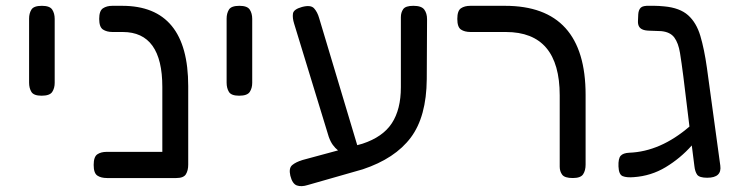

<svg xmlns="http://www.w3.org/2000/svg" viewBox="-20 -602 2553 660"><path d="M123 -273Q96 -273 88 -286Q80 -299 80 -318V-538Q80 -556 88 -569Q96 -582 124 -582Q151 -582 159.5 -569Q168 -556 168 -537V-317Q168 -299 159.5 -286Q151 -273 123 -273Z M348 10Q327 10 314.5 1.5Q302 -7 302 -35Q302 -63 314.5 -71.5Q327 -80 347 -80H538V-303Q538 -492 402 -492H367Q347 -492 334 -500.5Q321 -509 321 -537Q321 -565 334 -573.5Q347 -582 366 -582H400Q627 -582 627 -306V-36Q627 -16 619 -3Q611 10 586 10Z M802 -273Q775 -273 767 -286Q759 -299 759 -318V-538Q759 -556 767 -569Q775 -582 803 -582Q830 -582 838.5 -569Q847 -556 847 -537V-317Q847 -299 838.5 -286Q830 -273 802 -273Z M1038 34Q1016 41 1000.5 35.5Q985 30 978 2Q972 -24 984.5 -34.5Q997 -45 1020 -52L1142 -85Q1132 -93 1124 -104Q1116 -115 1110 -132L991 -521Q985 -540 987 -555Q989 -570 1018 -578Q1048 -586 1059.5 -573.5Q1071 -561 1077 -540L1208 -103L1226 -108Q1296 -131 1327 -178.5Q1358 -226 1358 -302V-543Q1358 -559 1366 -570.5Q1374 -582 1401 -582Q1429 -582 1438.5 -569Q1448 -556 1448 -536L1447 -330Q1446 -201 1392 -129Q1338 -57 1227 -20Z M1949 10Q1921 10 1912.5 -1.5Q1904 -13 1904 -29V-274Q1904 -492 1719 -492H1598Q1577 -492 1564.5 -500.5Q1552 -509 1552 -537Q1552 -565 1564.5 -573.5Q1577 -582 1597 -582H1716Q1993 -582 1993 -276V-36Q1993 -16 1984.5 -3Q1976 10 1949 10Z M2158 7Q2134 9 2120.5 3.5Q2107 -2 2106 -30Q2105 -57 2113.5 -66.5Q2122 -76 2143 -77Q2250 -81 2350 -167L2329 -339Q2323 -386 2317.5 -420Q2312 -454 2298 -473Q2284 -492 2253 -495Q2228 -496 2212 -496.5Q2196 -497 2188 -501Q2172 -508 2173 -530L2174 -553Q2175 -568 2182.5 -575.5Q2190 -583 2213 -582Q2217 -582 2230.5 -582Q2244 -582 2264 -580Q2317 -575 2345.5 -549.5Q2374 -524 2387.5 -478.5Q2401 -433 2410 -369L2456 -33Q2462 9 2411 9Q2384 9 2376.5 -1.5Q2369 -12 2367 -31L2358 -102Q2319 -58 2268.5 -27.5Q2218 3 2158 7Z"/></svg>

Font: Fredoka
Style: Regular
Weight: 400
Designer: Ben Nathan
Foundry: Milena B. Brandão, Ben Nathan
Version: Version 2.001